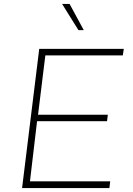

<svg xmlns="http://www.w3.org/2000/svg" viewBox="-20 -954 675 974"><path d="M179 -706H608L603 -673H210L173 -372H527L523 -339H168L132 -34H539L535 0H92ZM333 -934 405 -801H378L295 -934Z"/></svg>

Font: Josefin Sans Thin ExtraLight
Style: Italic
Weight: 250
Italic angle: -7°
Version: Version 2.000